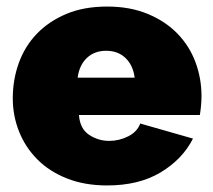

<svg xmlns="http://www.w3.org/2000/svg" viewBox="-20 -556 650 586"><path d="M307 10Q238 10 184 -11.5Q130 -33 93.5 -70Q57 -107 38 -155Q19 -203 19 -256Q19 -313 37.5 -364Q56 -415 92.5 -453Q129 -491 182.5 -513.5Q236 -536 307 -536Q377 -536 431 -513.5Q485 -491 521.5 -453.5Q558 -416 576.5 -366.5Q595 -317 595 -263Q595 -248 593.5 -232.5Q592 -217 590 -205H221Q224 -163 252 -144.5Q280 -126 313 -126Q344 -126 371.5 -140Q399 -154 408 -179L569 -133Q537 -70 470.5 -30Q404 10 307 10ZM391 -319Q386 -357 363 -379Q340 -401 304 -401Q268 -401 245 -379Q222 -357 217 -319Z"/></svg>

Font: Raleway
Style: Heavy
Weight: 900
Designer: Matt McInerney, Pablo Impallari, Rodrigo Fuenzalida
Foundry: Matt McInerney, Pablo Impallari, Rodrigo Fuenzalida
Version: Version 2.001; ttfautohint (v0.8) -G 200 -r 50